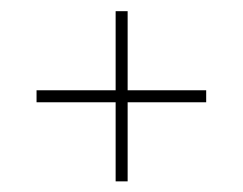

<svg xmlns="http://www.w3.org/2000/svg" viewBox="-20 -458 445 352"><path d="M192 -125.5V-270.5H47V-292.5H192V-437.5H214V-292.5H358V-270.5H214V-125.5Z"/></svg>

Font: Imbue 50pt ExtraLight
Style: Regular
Weight: 200
Designer: Tyler Finck
Foundry: Etcetera Type Company
Version: Version 1.102; ttfautohint (v1.8.3)